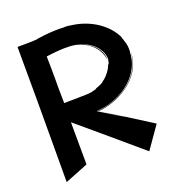

<svg xmlns="http://www.w3.org/2000/svg" viewBox="-119 -721 782 841"><g transform="rotate(-20 272.0 -301.0)"><path d="M290 -222 373 -168 280 -227C406 -236 505 -320 505 -422C506 -416 506 -424 506 -436C506 -453 501 -468 498 -476C495 -487 497 -482 493 -490C492 -492 494 -490 496 -486L491 -496L494 -492C463 -560 390 -605 315 -617C272 -624 278 -621 270 -621C216 -625 137 -613 140 -612C124 -610 67 -610 50 -610C51 -388 51 -363 50 20L158 -23L157 -220C158 -220 435 16 436 17L508 -86L315 -208C473 -108 319 -203 290 -222ZM157 -374C158 -439 156 -527 156 -527C192 -532 230 -536 268 -534C330 -531 387 -491 399 -432L401 -422C403 -476 350 -520 291 -532C281 -534 320 -529 353 -506C343 -513 331 -520 318 -525C366 -509 405 -470 405 -422C403 -425 404 -414 400 -403C400 -402 400 -405 399 -406C399 -404 397 -397 397 -402L396 -399V-401C389 -378 366 -351 348 -340C346 -338 347 -338 346 -337C344 -336 337 -331 323 -326C314 -323 308 -320 309 -319C274 -309 284 -311 158 -309ZM509 -421C505 -308 397 -236 286 -226L289 -224C398 -234 511 -311 509 -421ZM290 -222 285 -225ZM289 -224 315 -208C307 -213 298 -218 289 -224Z"/></g></svg>

Font: HIVNotRetro
Style: Regular
Weight: 400
Designer: Feorag
Foundry: Feorag
Version: Version 1.000;PS 001.000;hotconv 1.0.88;makeotf.lib2.5.64775